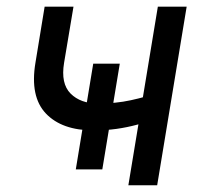

<svg xmlns="http://www.w3.org/2000/svg" viewBox="-20 -549 598 569"><path d="M257.3 -162.6Q163.6 -162.6 116 -212.6Q68.4 -262.7 85 -362.8L112.3 -529.3H197.8L169.9 -362.8Q159.7 -301.3 189.2 -271.7Q218.8 -242.2 270.5 -242.2Q323.2 -242.2 367.9 -252Q412.6 -261.7 458.5 -277.3L445.8 -197.8Q415.5 -187.5 386 -179.4Q356.4 -171.4 325 -167Q293.5 -162.6 257.3 -162.6ZM360.4 0 447.8 -529.3H533.2L445.8 0ZM204.6 -46.9 256.3 -360.4H335L283.2 -46.9Z"/></svg>

Font: Inter 24pt
Style: Italic
Weight: 400
Italic angle: -9.3988°
Designer: Rasmus Andersson
Foundry: rsms
Version: Version 4.001;git-66647c0bb